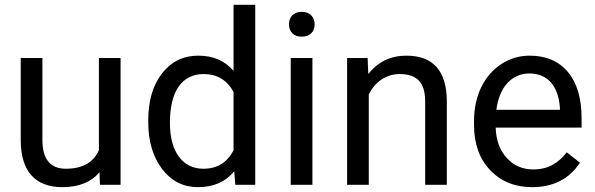

<svg xmlns="http://www.w3.org/2000/svg" viewBox="-20 -770 2479 800"><path d="M396.5 0H482.4V-528.3H392.1V-144C369.1 -92.8 323.2 -66.9 254.4 -66.9C189.5 -66.9 156.7 -106.9 156.7 -187V-528.3H66.4V-184.6C66.9 -56.2 127 9.8 239.7 9.8C307.6 9.8 359.4 -10.7 394.5 -52.2Z M597.7 -261.7C597.7 -181.2 617.2 -115.7 655.8 -65.4C694.3 -15.1 744.1 9.8 805.2 9.8C869.6 9.8 919.9 -12.2 956.1 -56.6L960.4 0H1043.5V-750H953.1V-474.6C917 -517.1 868.2 -538.1 806.2 -538.1C744.1 -538.1 693.8 -513.7 655.3 -464.4C616.7 -415 597.7 -349.6 597.7 -268.6ZM688 -258.3C688 -392.6 740.2 -461.4 828.6 -461.4C884.8 -461.4 926.3 -436.5 953.1 -386.7V-144C926.8 -92.8 884.8 -66.9 827.6 -66.9C784.2 -66.9 750 -84 725.1 -117.7C700.2 -151.4 688 -198.2 688 -258.3Z M1281.7 -528.3H1191.4V0H1281.7ZM1184.1 -668.5C1184.1 -639.2 1202.1 -617.2 1237.3 -617.2C1272.5 -617.2 1291 -639.2 1291 -668.5C1291 -697.8 1272.5 -720.7 1237.3 -720.7C1202.1 -720.7 1184.1 -697.8 1184.1 -668.5Z M1426.3 -528.3V0H1516.6V-376.5C1541.5 -427.2 1586.9 -461.4 1645.5 -461.4C1717.8 -461.4 1751 -425.8 1751.5 -349.6V0H1841.8V-349.1C1840.8 -475.1 1784.7 -538.1 1672.9 -538.1C1607.9 -538.1 1555.2 -512.7 1514.6 -461.9L1511.7 -528.3Z M2197.3 9.8C2285.6 9.8 2352.1 -24.4 2396.5 -92.3L2341.3 -135.3C2308.1 -92.3 2266.1 -64 2202.1 -64C2157.2 -64 2120.1 -80.1 2091.3 -112.3C2062 -144 2046.9 -186 2045.4 -238.3H2403.3V-275.9C2403.3 -360.4 2384.3 -424.8 2346.2 -470.2C2308.1 -515.6 2254.9 -538.1 2186 -538.1C2144 -538.1 2105 -526.4 2069.3 -503.4C1997.1 -456.5 1955.1 -371.1 1955.1 -266.1V-249.5C1955.1 -170.9 1977.5 -107.9 2022.5 -61C2067.4 -13.7 2125.5 9.8 2197.3 9.8ZM2186 -463.9C2261.7 -463.9 2307.6 -411.1 2313 -319.3V-312.5H2048.3C2060.1 -408.2 2113.3 -463.9 2186 -463.9Z"/></svg>

Font: Shabnam
Style: Regular
Weight: 400
Foundry: DejaVu fonts team - Redesigned by Saber Rastikerdar - Based on Vazir font
Version: Version 5.0.1